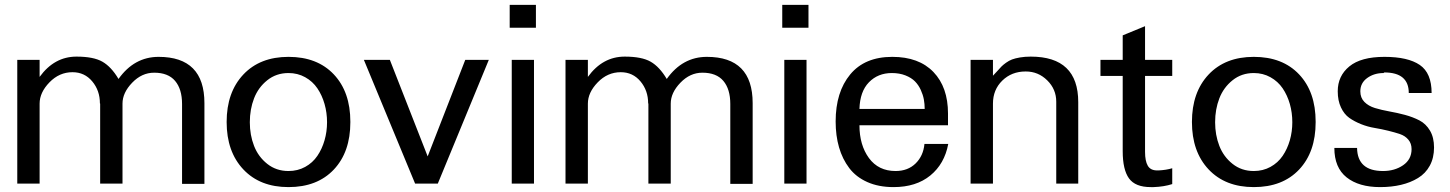

<svg xmlns="http://www.w3.org/2000/svg" viewBox="-20 -742 5860 776"><path d="M384.8 -323.2 383.8 -324.2Q383.8 -376 352.8 -413.1Q321.8 -450.2 272.9 -450.2Q219.7 -450.2 179.9 -409.2Q140.1 -368.2 140.1 -323.2V0H49.8V-500H140.1V-431.2Q199.7 -513.2 289.1 -513.2Q357.9 -513.2 393.8 -492.7Q429.7 -472.2 459 -422.9Q522.5 -512.2 621.1 -512.2Q806.2 -512.2 806.2 -325.2V1H715.8V-321.8Q715.8 -381.8 687.7 -415Q659.7 -448.2 603 -448.2Q553.2 -448.2 514.2 -407.7Q475.1 -367.2 475.1 -323.2V0H384.8Z M1301.8 -248Q1301.8 -286.6 1291.7 -321.8Q1281.7 -356.9 1262.7 -385Q1243.7 -413.1 1213.4 -429.9Q1183.1 -446.8 1146 -446.8Q1096.7 -446.8 1060.3 -417.7Q1023.9 -388.7 1006.8 -344.5Q989.7 -300.3 989.7 -248Q989.7 -196.3 1006.8 -152.3Q1023.9 -108.4 1060.3 -79.6Q1096.7 -50.8 1146 -50.8Q1183.1 -50.8 1213.4 -67.4Q1243.7 -84 1262.7 -112.1Q1281.7 -140.1 1291.7 -175Q1301.8 -210 1301.8 -248ZM1396 -250V-248Q1396 -127.4 1329.1 -56.6Q1262.2 14.2 1146 14.2Q1030.8 14.2 963.4 -57.4Q896 -128.9 896 -249Q896 -369.1 963.4 -440.7Q1030.8 -512.2 1146 -512.2Q1262.2 -512.2 1329.1 -441.4Q1396 -370.6 1396 -250Z M1955.6 -500 1749.5 0H1657.7L1450.7 -500H1555.7L1708.5 -109.9L1860.4 -500Z M2138.2 0H2048.3V-500H2138.2ZM2146 -629.9H2040V-722.2H2146Z M2600.6 -323.2 2599.6 -324.2Q2599.6 -376 2568.6 -413.1Q2537.6 -450.2 2488.8 -450.2Q2435.5 -450.2 2395.8 -409.2Q2356 -368.2 2356 -323.2V0H2265.6V-500H2356V-431.2Q2415.5 -513.2 2504.9 -513.2Q2573.7 -513.2 2609.6 -492.7Q2645.5 -472.2 2674.8 -422.9Q2738.3 -512.2 2836.9 -512.2Q3022 -512.2 3022 -325.2V1H2931.6V-321.8Q2931.6 -381.8 2903.6 -415Q2875.5 -448.2 2818.8 -448.2Q2769 -448.2 2730 -407.7Q2690.9 -367.2 2690.9 -323.2V0H2600.6Z M3239.7 0H3149.9V-500H3239.7ZM3247.6 -629.9H3141.6V-722.2H3247.6Z M3453.6 -235.8Q3453.6 -155.8 3491.9 -103.3Q3530.3 -50.8 3599.6 -50.8Q3649.4 -50.8 3680.7 -81.5Q3711.9 -112.3 3716.3 -160.2H3812.5Q3797.4 -79.6 3740 -32.7Q3682.6 14.2 3591.3 14.2Q3531.2 14.2 3485.6 -6.1Q3439.9 -26.4 3412.4 -62.7Q3384.8 -99.1 3371.1 -146.5Q3357.4 -193.8 3357.4 -251Q3357.4 -370.1 3416.3 -441.2Q3475.1 -512.2 3586.4 -512.2Q3693.8 -512.2 3752.7 -450.9Q3811.5 -389.6 3811.5 -283.2V-235.8ZM3717.3 -301.8Q3717.3 -321.3 3713.9 -340.1Q3710.4 -358.9 3701.4 -378.7Q3692.4 -398.4 3678 -413.1Q3663.6 -427.7 3639.4 -437.3Q3615.2 -446.8 3584.5 -446.8Q3528.3 -446.8 3491.9 -409.4Q3455.6 -372.1 3453.6 -301.8Z M4126 -453.1H4125Q4068.8 -453.1 4031 -416.3Q3993.2 -379.4 3993.2 -323.2V0H3902.8V-500H3993.2V-436Q3999.5 -442.4 4010.3 -454.3Q4021 -466.3 4027.3 -472.9Q4033.7 -479.5 4045.9 -488.3Q4058.1 -497.1 4070.3 -501.7Q4082.5 -506.3 4102.3 -509.8Q4122.1 -513.2 4146 -513.2Q4337.9 -513.2 4337.9 -329.1V0H4249V-331.1Q4249 -381.3 4212.6 -417.2Q4176.3 -453.1 4126 -453.1Z M4607.9 -130.9V-127.9Q4607.9 -91.3 4618.9 -72.3Q4629.9 -53.2 4656.7 -53.2H4662.6Q4693.4 -54.7 4717.8 -62V2Q4684.6 12.7 4642.6 14.2H4630.9Q4568.4 14.2 4543 -21Q4517.6 -56.2 4517.6 -130.9V-435.1H4427.7V-500H4517.6V-599.1L4607.9 -636.2V-500H4717.8V-435.1H4607.9Z M5203.1 -248Q5203.1 -286.6 5193.1 -321.8Q5183.1 -356.9 5164.1 -385Q5145 -413.1 5114.7 -429.9Q5084.5 -446.8 5047.4 -446.8Q4998 -446.8 4961.7 -417.7Q4925.3 -388.7 4908.2 -344.5Q4891.1 -300.3 4891.1 -248Q4891.1 -196.3 4908.2 -152.3Q4925.3 -108.4 4961.7 -79.6Q4998 -50.8 5047.4 -50.8Q5084.5 -50.8 5114.7 -67.4Q5145 -84 5164.1 -112.1Q5183.1 -140.1 5193.1 -175Q5203.1 -210 5203.1 -248ZM5297.4 -250V-248Q5297.4 -127.4 5230.5 -56.6Q5163.6 14.2 5047.4 14.2Q4932.1 14.2 4864.7 -57.4Q4797.4 -128.9 4797.4 -249Q4797.4 -369.1 4864.7 -440.7Q4932.1 -512.2 5047.4 -512.2Q5163.6 -512.2 5230.5 -441.4Q5297.4 -370.6 5297.4 -250Z M5574.7 -449.2 5571.8 -446.8Q5533.7 -446.8 5505.9 -426.8Q5478 -406.7 5478 -373Q5478 -346.7 5494.4 -330.1Q5510.7 -313.5 5537.1 -305.4Q5563.5 -297.4 5595.2 -291.7Q5627 -286.1 5658.7 -277.6Q5690.4 -269 5716.8 -255.4Q5743.2 -241.7 5759.5 -214.1Q5775.9 -186.5 5775.9 -146Q5775.9 -104 5758.8 -72.5Q5741.7 -41 5711.2 -22.5Q5680.7 -3.9 5642.3 5.1Q5604 14.2 5558.1 14.2Q5472.2 14.2 5422.6 -25.1Q5373 -64.5 5373 -144H5464.8Q5466.3 -50.8 5569.8 -50.8Q5616.7 -50.8 5650.9 -74.2Q5685.1 -97.7 5685.1 -139.2Q5685.1 -162.1 5672.1 -177.5Q5659.2 -192.9 5638.4 -200Q5617.7 -207 5590.8 -213.6Q5564 -220.2 5535.9 -224.9Q5507.8 -229.5 5481 -240.2Q5454.1 -251 5433.3 -265.6Q5412.6 -280.3 5399.7 -307.9Q5386.7 -335.4 5386.7 -373Q5386.7 -435.1 5433.6 -473.6Q5480.5 -512.2 5575.7 -512.2Q5670.4 -512.2 5718.3 -479.5Q5766.1 -446.8 5766.1 -366.2H5673.8Q5673.8 -449.2 5574.7 -449.2Z"/></svg>

Font: Perun
Style: Regular
Weight: 400
Version: Version 1.0000